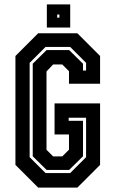

<svg xmlns="http://www.w3.org/2000/svg" viewBox="-20 -851 524 871"><path d="M153 0 50 -103V-597L153 -700H331L434 -597V-471H293V-528L262.5 -558.5H221L191 -527V-171.5L221 -141.5H262.5L293 -172V-241H227.5V-382H434V-103L331 0ZM186.5 -66H298.5L370.5 -138V-317H291.5V-303H356.5V-142L293.5 -80H191.5L128.5 -142V-562L191.5 -624H293.5L356.5 -562V-531H370.5V-566L298.5 -638H186.5L114.5 -566V-138ZM192.5 -726V-831H298.5V-726ZM239.5 -771H249.5V-785H239.5Z"/></svg>

Font: Tourney Condensed Regular
Style: Bold
Weight: 700
Width: 3
Designer: Tyler Finck
Foundry: Etcetera Type Co
Version: Version 1.010; ttfautohint (v1.8.3)